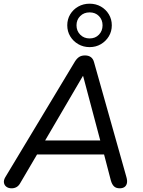

<svg xmlns="http://www.w3.org/2000/svg" viewBox="-20 -1012 773 1039"><path d="M43 7Q26 7 15 -1Q4 -9 1.5 -22.5Q-1 -36 8 -52L386 -680Q397 -697 409.5 -704.5Q422 -712 440 -712Q459 -712 471.5 -703Q484 -694 489 -675L664 -54Q670 -33 666.5 -19.5Q663 -6 653 0.5Q643 7 628 7Q608 7 597 -3.5Q586 -14 580 -35L538 -196L571 -176H148L191 -194L90 -22Q82 -7 70 0Q58 7 43 7ZM428 -600 215 -236 193 -252H551L527 -235L430 -600ZM465 -757Q431 -757 403.5 -773Q376 -789 360 -815.5Q344 -842 344 -875Q344 -908 360 -934.5Q376 -961 403.5 -976.5Q431 -992 465 -992Q499 -992 526 -976.5Q553 -961 569 -934.5Q585 -908 585 -875Q585 -842 569 -815.5Q553 -789 526 -773Q499 -757 465 -757ZM465 -804Q496 -804 515.5 -824.5Q535 -845 535 -875Q535 -905 515.5 -925Q496 -945 465 -945Q434 -945 414 -925Q394 -905 394 -875Q394 -845 414 -824.5Q434 -804 465 -804Z"/></svg>

Font: Nunito Medium
Style: Italic
Weight: 500
Designer: Vernon Adams
Foundry: Vernon Adams
Version: Version 3.601